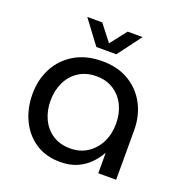

<svg xmlns="http://www.w3.org/2000/svg" viewBox="-128 -813 894 939"><g transform="rotate(20 319.0 -344.0)"><path d="M285 12Q210 12 156.5 -23.5Q103 -59 74 -119.5Q45 -180 45 -255Q45 -330 77 -390.5Q109 -451 169 -486.5Q229 -522 313 -522Q393 -522 451.5 -487Q510 -452 541.5 -392Q573 -332 573 -258V0H480V-104H478Q463 -76 437 -49Q411 -22 373.5 -5Q336 12 285 12ZM309 -67Q359 -67 397.5 -92Q436 -117 457.5 -160Q479 -203 479 -257Q479 -310 458.5 -352Q438 -394 400 -418.5Q362 -443 311 -443Q257 -443 218.5 -418Q180 -393 159.5 -350Q139 -307 139 -254Q139 -202 159 -159.5Q179 -117 217 -92Q255 -67 309 -67ZM260 -577 168 -700H246L312 -615L378 -700H456L364 -577Z"/></g></svg>

Font: MuseoModerno
Style: Regular
Weight: 400
Designer: Pablo Cosgaya, Héctor Gatti, Marcela Romero, and the Authors of The MuseoModerno Project.
Foundry: Omnibus-Type Team
Version: Version 1.001